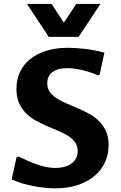

<svg xmlns="http://www.w3.org/2000/svg" viewBox="-20 -975 632 1004"><path d="M269.5 -96.7Q292.5 -96.7 313.5 -101.8Q334.5 -106.9 350.6 -117.7Q366.7 -128.4 376.5 -145Q386.2 -161.6 386.2 -184.6Q386.2 -211.9 372.6 -231Q358.9 -250 336.2 -264.4Q313.5 -278.8 284.7 -290.8Q255.9 -302.7 225.8 -315.7Q195.8 -328.6 167.2 -344.5Q138.7 -360.4 116 -382.8Q93.3 -405.3 79.6 -436.3Q65.9 -467.3 65.9 -510.3Q65.9 -559.6 85 -599.4Q104 -639.2 139.2 -667Q174.3 -694.8 223.9 -710Q273.4 -725.1 334.5 -725.1Q351.1 -725.1 373.3 -723.9Q395.5 -722.7 420.9 -719.7Q446.3 -716.8 473.1 -711.9Q500 -707 525.9 -699.7L501 -585L492.2 -581.1Q469.2 -591.3 446.5 -598.4Q423.8 -605.5 402.6 -610.1Q381.3 -614.7 362.8 -616.7Q344.2 -618.7 330.1 -618.7Q283.2 -618.7 255.1 -598.6Q227.1 -578.6 227.1 -540Q227.1 -512.7 240.7 -493.9Q254.4 -475.1 277.1 -460.4Q299.8 -445.8 328.6 -433.8Q357.4 -421.9 387.5 -408.7Q417.5 -395.5 446.3 -379.9Q475.1 -364.3 497.8 -341.8Q520.5 -319.3 534.2 -288.8Q547.9 -258.3 547.9 -215.8Q547.9 -166 528.3 -124.8Q508.8 -83.5 472.4 -53.5Q436 -23.4 384.5 -6.8Q333 9.8 268.6 9.8Q244.6 9.8 216.8 7.1Q189 4.4 159.4 -1Q129.9 -6.3 99.6 -15.1Q69.3 -23.9 41 -36.6L66.4 -151.9L76.2 -156.7Q104 -143.6 129.4 -132.3Q154.8 -121.1 178.5 -113.3Q202.1 -105.5 224.6 -101.1Q247.1 -96.7 269.5 -96.7ZM505.4 -954.6 391.1 -782.2H234.9L121.1 -954.6H249.5L314 -856.4L378.9 -954.6Z"/></svg>

Font: Proza Libre
Style: Bold
Weight: 700
Designer: Jasper de Waard
Foundry: Jasper de Waard
Version: Version 1.000; ttfautohint (v1.4.1.8-43bc)